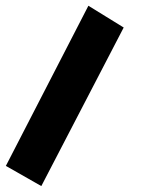

<svg xmlns="http://www.w3.org/2000/svg" viewBox="-80 -313 483 651"><path d="M-60.1 249.5 219.7 -293.5 339.4 -219.7 60.1 317.9Z"/></svg>

Font: Pinar-DS3-FD ExtraBold
Style: Regular
Weight: 800
Designer: Amin Abedi
Version: Version 3.000